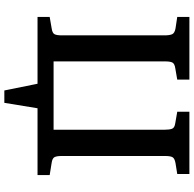

<svg xmlns="http://www.w3.org/2000/svg" viewBox="-24 -716 893 885"><g transform="rotate(90 422.5 -273.5)"><path d="M397 153 366 0H58V-56L110 -65Q132 -68 137.5 -78Q143 -88 143 -112V-585Q143 -608 138 -620Q133 -632 111 -636L58 -644V-700H347V-644L295 -635Q274 -632 268.5 -622Q263 -612 263 -588V-74H578V-585Q578 -608 573.5 -620Q569 -632 547 -635L495 -644V-700H782V-644L732 -636Q710 -632 704.5 -622Q699 -612 699 -588V-112Q699 -88 704.5 -78Q710 -68 731 -65L787 -56V0H479L454 153Z"/></g></svg>

Font: Literata 12pt Medium
Style: Regular
Weight: 500
Designer: Latin by Veronika Burian and Jose Scaglione. Greek by Irene Vlachou. Cyrillic by Vera Evstafieva.
Foundry: TypeTogether
Version: Version 3.002